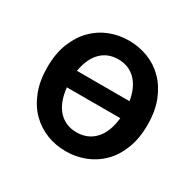

<svg xmlns="http://www.w3.org/2000/svg" viewBox="-119 -633 788 775"><g transform="rotate(30 274.5 -245.5)"><path d="M274 12Q227 12 185 -4.5Q143 -21 111 -53Q79 -85 60 -133.5Q41 -182 41 -245Q41 -309 60 -357Q79 -405 111 -437.5Q143 -470 185 -486.5Q227 -503 274 -503Q321 -503 363.5 -486.5Q406 -470 438 -437.5Q470 -405 489 -357Q508 -309 508 -245Q508 -182 489 -133.5Q470 -85 438 -53Q406 -21 363.5 -4.5Q321 12 274 12ZM274 -416Q225 -416 193.5 -384Q162 -352 152 -292H397Q387 -352 355 -384Q323 -416 274 -416ZM274 -76Q326 -76 359 -111.5Q392 -147 399 -214H150Q157 -147 189.5 -111.5Q222 -76 274 -76Z"/></g></svg>

Font: TT Toshiba Sans Medium
Style: Regular
Weight: 500
Designer: Paul D. Hunt
Foundry: Toshiba Corporation
Version: Version 2.020;PS 2.000;hotconv 1.0.86;makeotf.lib2.5.63406